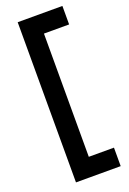

<svg xmlns="http://www.w3.org/2000/svg" viewBox="-171 -787 688 1025"><g transform="rotate(-20 173.0 -275.0)"><path d="M73 180V-730H327V-625H184V75H327V180Z"/></g></svg>

Font: MuseoModerno SemiBold Medium
Style: Regular
Weight: 500
Version: Version 1.001